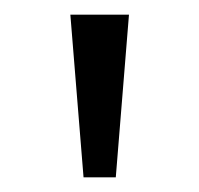

<svg xmlns="http://www.w3.org/2000/svg" viewBox="-20 -728 272 262"><path d="M94 -486H138L156 -708H76Z"/></svg>

Font: MV Cash Light
Style: Regular
Weight: 300
Designer: Rodrigo Fuenzalida
Foundry: fragTYPE
Version: Version 1.100;Glyphs 3.1.2 (3151)